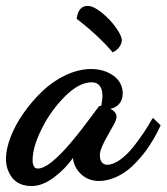

<svg xmlns="http://www.w3.org/2000/svg" viewBox="-46 -581 562 648"><path d="M67.9 -21C65.4 -25.4 64 -31.7 64 -40C64 -69.8 74.2 -105.5 95.2 -147C115.7 -188.5 142.1 -224.6 173.8 -256.3C205.6 -287.6 235.4 -303.2 263.2 -303.2C287.6 -303.2 299.8 -287.6 299.8 -255.9C299.8 -249.5 298.3 -239.3 295.9 -224.1C293.5 -224.1 290.5 -223.6 288.1 -222.2L285.2 -219.2L284.2 -216.8C281.2 -213.4 274.4 -204.1 263.2 -189C240.7 -158.7 215.3 -125.5 191.9 -98.1C143.1 -41 106.4 -12.2 82 -12.2C74.7 -12.2 70.3 -15.1 67.9 -21ZM465.8 -176.8C452.1 -151.9 433.1 -122.6 405.3 -86.9C377.4 -51.3 343.3 -24.9 315.9 -24.9C298.8 -24.9 291 -39.1 291 -57.1C291 -71.8 300.3 -94.7 318.8 -126C331.1 -147.9 337.4 -159.2 337.9 -160.2C344.2 -171.4 347.2 -180.2 347.2 -187C347.2 -197.8 340.3 -206.5 326.2 -213.9C353 -218.3 368.2 -239.7 368.2 -265.1C368.2 -290 357.9 -310.1 337.4 -325.2C316.4 -340.3 291 -348.1 261.2 -348.1C204.6 -348.1 143.1 -317.4 96.2 -272.5C72.8 -250 51.8 -225.6 33.2 -198.7C-4.4 -145.5 -25.9 -87.9 -25.9 -44.9C-25.9 -20.5 -18.6 1 -4.4 19.5C10.3 37.6 32.2 46.9 61 46.9C85 46.9 109.9 37.1 135.7 18.1C161.6 -1.5 183.1 -23.4 200.2 -47.9C202.1 -26.9 211.4 -8.8 227.5 6.8C243.7 22 264.2 29.8 288.1 29.8C326.7 29.8 366.7 10.3 396.5 -16.6C411.1 -29.8 425.3 -45.4 439 -62.5C465.8 -97.2 481.9 -127 495.1 -155.8L496.1 -158.2L470.2 -183.1ZM214.8 -516.1C259.8 -481.4 298.3 -445.8 331.1 -408.2L333 -404.8L336.9 -405.8C352.5 -412.1 365.2 -431.2 365.2 -444.8C365.2 -454.6 358.9 -468.8 345.7 -487.3C332.5 -505.9 316.4 -522.9 297.9 -538.1C278.8 -553.2 263.2 -561 250 -561C229 -561 216.8 -546.9 212.9 -519V-517.1Z"/></svg>

Font: Dancing Script
Style: Regular
Weight: 800
Designer: Pablo Impallari
Foundry: Pablo Impallari
Version: Version 2.001